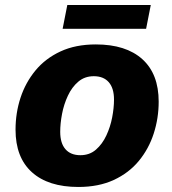

<svg xmlns="http://www.w3.org/2000/svg" viewBox="-20 -740 692 771"><path d="M42.4 -219.2Q42.4 -286.3 62.4 -347.5Q82.5 -408.6 122.4 -457Q162.4 -505.4 223 -533.5Q283.5 -561.6 364.8 -561.6Q485.7 -561.6 551.5 -502.4Q617.2 -443.2 617.2 -331.6Q617.2 -265.5 597.3 -203.8Q577.4 -142.2 537.5 -93.8Q497.5 -45.4 436.8 -17.3Q376.1 10.8 294.8 10.8Q173.9 10.8 108.2 -48.4Q42.4 -107.6 42.4 -219.2ZM221.8 -210.8Q221.8 -164.9 242.8 -140.9Q263.8 -116.8 302.8 -116.8Q339.7 -116.8 365.3 -139.1Q390.9 -161.3 407 -195.9Q423.2 -230.5 430.5 -268.9Q437.8 -307.3 437.8 -340Q437.8 -385.9 416.8 -409.9Q395.8 -434 356.8 -434Q320.2 -434 294.5 -412.1Q268.7 -390.2 252.6 -355.6Q236.4 -321 229.1 -282.4Q221.8 -243.8 221.8 -210.8ZM250.3 -720H585.5L566.7 -624.4H231.5Z"/></svg>

Font: Kufam
Style: Italic
Weight: 400
Italic angle: -11°
Designer: Artur Schmal
Foundry: Original Type
Version: Version 1.301; ttfautohint (v1.8.3)